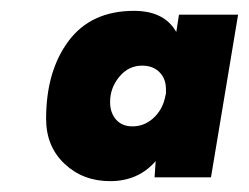

<svg xmlns="http://www.w3.org/2000/svg" viewBox="-20 -727 459 354"><path d="M65 -508Q65 -596 106.5 -651.5Q148 -707 227 -707Q283 -707 305 -668L310 -700H419L369 -400H265L267 -430Q235 -393 183 -393Q133 -393 99 -425Q65 -457 65 -508ZM224 -494Q246 -494 262.5 -509Q279 -524 284 -546L286 -555V-562Q286 -582 274 -594Q262 -606 242 -606Q217 -606 200 -585.5Q183 -565 183 -539Q183 -519 194 -506.5Q205 -494 224 -494Z"/></svg>

Font: Oak Sans ExtraBold
Style: Italic
Weight: 800
Italic angle: -9.49998°
Foundry: Erik Kennedy, Walven
Version: Version 1.000